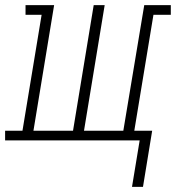

<svg xmlns="http://www.w3.org/2000/svg" viewBox="-57 -550 689 752"><path d="M460 182 490 0H-37V-38H31L106 -492H43V-530H155L74 -38H229L310 -530H353L272 -38H426L508 -530H612V-492H544L469 -38H539L503 182Z"/></svg>

Font: Iosevka Curly Slab XLtExObl
Style: Regular
Weight: 200
Width: 7
Italic angle: -9°
Monospace: yes
Designer: Belleve Invis
Foundry: Belleve Invis
Version: Version 11.0.0; ttfautohint (v1.8.3)